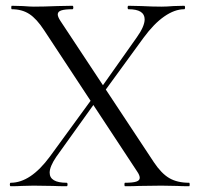

<svg xmlns="http://www.w3.org/2000/svg" viewBox="-20 -645 692 665"><path d="M413 -12Q440 -12 452 -16Q464 -20 464 -29Q464 -38 455 -51L133 -540Q107 -580 81.5 -596.5Q56 -613 21 -613Q19 -613 19 -619Q19 -625 21 -625L59 -624Q85 -622 97 -622Q131 -622 179 -624L231 -625Q234 -625 234 -619Q234 -613 231 -613Q205 -613 192.5 -609Q180 -605 180 -595Q180 -587 189 -573L513 -83Q539 -44 566.5 -28Q594 -12 635 -12Q637 -12 637 -6Q637 0 635 0Q609 0 594 -1L539 -2L462 -1Q444 0 413 0Q411 0 411 -6Q411 -12 413 -12ZM17 -12Q86 -12 153 -103L304 -310L316 -299L175 -102Q152 -68 152 -47Q152 -12 211 -12Q214 -12 214 -6Q214 0 211 0Q181 0 165 -1L96 -2L54 -1Q43 0 17 0Q14 0 14 -6Q14 -12 17 -12ZM319 -325 454 -516Q481 -554 481 -578Q481 -613 425 -613Q422 -613 422 -619Q422 -625 425 -625L470 -624Q508 -622 539 -622Q557 -622 581 -624L618 -625Q621 -625 621 -619Q621 -613 618 -613Q585 -613 549 -588Q513 -563 477 -514L332 -315Z"/></svg>

Font: Cormorant
Style: Regular
Weight: 400
Designer: Christian Thalmann (Catharsis Fonts)
Foundry: Catharsis Fonts
Version: Version 4.000